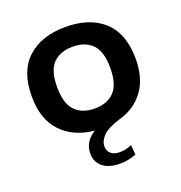

<svg xmlns="http://www.w3.org/2000/svg" viewBox="-137 -672 947 1005"><g transform="rotate(-20 336.5 -169.0)"><path d="M363 216.5Q299.5 216.5 266 188.2Q232.5 160 232.5 114.5Q232.5 48 296.5 8.5Q183 -2 115 -72.8Q47 -143.5 47 -272.5Q47 -411.5 124.5 -482.8Q202 -554 336.5 -554Q471.5 -554 548.8 -483.2Q626 -412.5 626 -272.5Q626 -164.5 577 -97Q528 -29.5 445 -5Q368 18 341.5 46.2Q315 74.5 315 103.5Q315 129 332.2 144.2Q349.5 159.5 381.5 159.5Q397 159.5 414 156Q431 152.5 448.5 144.5L453 199Q433 207 411 211.8Q389 216.5 363 216.5ZM336.5 -100Q406 -100 445.2 -140.2Q484.5 -180.5 484.5 -272.5Q484.5 -365 445.2 -404.5Q406 -444 336.5 -444Q267 -444 227.8 -404.5Q188.5 -365 188.5 -273Q188.5 -180.5 227.8 -140.2Q267 -100 336.5 -100Z"/></g></svg>

Font: Encode Sans Expanded Expanded SemiBold
Style: Regular
Weight: 600
Width: 7
Designer: Multiple Designers
Foundry: Impallari Type
Version: Version 3.000; ttfautohint (v1.8.3) -l 8 -r 50 -G 200 -x 14 